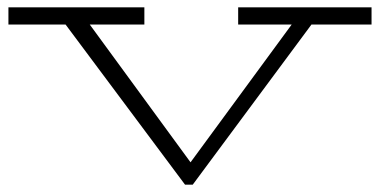

<svg xmlns="http://www.w3.org/2000/svg" viewBox="-20 -491 1036 524"><path d="M994 -424H830L506 13H485L159 -424H3V-471H374V-424H225L500 -48L776 -424H630V-471H994Z"/></svg>

Font: BioRhyme Expanded Light
Style: Regular
Weight: 300
Width: 7
Designer: Aoife Mooney
Foundry: Aoife Mooney Type
Version: Version 1.000